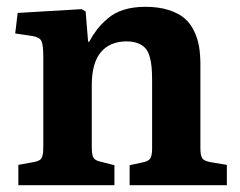

<svg xmlns="http://www.w3.org/2000/svg" viewBox="-20 -547 708 567"><path d="M34.2 0V-60.1L82 -68.8Q91.3 -70.8 96.9 -74.2Q102.5 -77.6 104.7 -85Q106.9 -92.3 107.4 -98.1Q107.9 -104 107.9 -117.2V-378.9Q107.9 -414.1 102.3 -425.8Q96.7 -437.5 74.2 -440.9L24.9 -448.2L32.2 -508.8L221.2 -520L232.9 -513.2L240.2 -423.8H243.2Q255.4 -445.3 266.8 -460.2Q278.3 -475.1 297.9 -492.2Q317.4 -509.3 345.5 -518.1Q373.5 -526.9 409.2 -526.9Q448.2 -526.9 477.5 -517.6Q506.8 -508.3 524.7 -493.2Q542.5 -478 553.2 -455.3Q564 -432.6 567.9 -409.2Q571.8 -385.7 571.8 -356V-108.9Q571.8 -87.9 577.4 -79.6Q583 -71.3 603 -67.9L649.9 -60.1V0H362.8V-59.1L398.9 -66.9Q418 -70.3 423.6 -78.9Q429.2 -87.4 429.2 -108.9V-309.1Q429.2 -332.5 427.7 -348.6Q426.3 -364.7 421.9 -380.1Q417.5 -395.5 409.4 -404.5Q401.4 -413.6 387.5 -419.2Q373.5 -424.8 354 -424.8Q304.7 -424.8 277.8 -392.8Q251 -360.8 251 -294.9V-112.8Q251 -90.8 255.6 -82Q260.3 -73.2 275.9 -69.8L317.9 -59.1V0Z"/></svg>

Font: Literata Book
Style: Bold
Weight: 700
Designer: Latin by Veronika Burian and Jose Scaglione. Greek by Irene Vlachou. Cyrillic by Vera Evstafieva
Foundry: TypeTogether
Version: Version 2.003;PS 002.003;hotconv 1.0.88;makeotf.lib2.5.64775